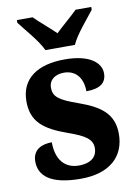

<svg xmlns="http://www.w3.org/2000/svg" viewBox="-87 -823 633 890"><g transform="rotate(-10 229.5 -378.0)"><path d="M162 -606H301C320 -651 377 -715 406 -753V-766H332C309 -742 259 -701 231 -673C203 -701 153 -742 130 -766H56V-753C85 -715 142 -651 162 -606ZM221 10C357 10 430 -58 430 -165C430 -261 368 -302 273 -336C182 -368 157 -387 157 -429C157 -467 187 -488 228 -488C280 -488 316 -452 316 -385C382 -385 411 -409 411 -453C411 -501 363 -548 242 -548C117 -548 34 -496 34 -387C34 -291 88 -249 197 -210C277 -182 309 -161 309 -119C309 -82 284 -52 222 -52C159 -52 117 -95 117 -180C72 -180 26 -163 26 -105C26 -39 77 10 221 10Z"/></g></svg>

Font: Noto Serif Armenian SemiCondensed
Style: Bold
Weight: 700
Width: 4
Designer: Monotype Design Team
Foundry: Monotype Imaging Inc.
Version: Version 2.008